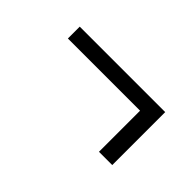

<svg xmlns="http://www.w3.org/2000/svg" viewBox="-32 -571 664 664"><g transform="rotate(45 300.0 -239.5)"><path d="M444 -110V-311H91V-369H509V-110Z"/></g></svg>

Font: Iosevka Aile Custom Light
Style: Regular
Weight: 300
Designer: Belleve Invis
Foundry: Belleve Invis
Version: Version 17.0.2; ttfautohint (v1.8.3)